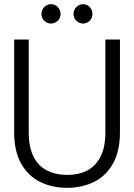

<svg xmlns="http://www.w3.org/2000/svg" viewBox="-20 -890 643 922"><path d="M302 12Q231 12 173.5 -16Q116 -44 82 -103.5Q48 -163 48 -255V-700H118V-254Q118 -183 141 -137.5Q164 -92 206.5 -71Q249 -50 302 -50Q358 -50 398.5 -71Q439 -92 462.5 -137.5Q486 -183 486 -254V-700H556V-255Q556 -163 522 -103.5Q488 -44 430.5 -16Q373 12 302 12ZM225 -777Q206 -777 192.5 -790.5Q179 -804 179 -823Q179 -842 192.5 -856Q206 -870 225 -870Q244 -870 257.5 -856Q271 -842 271 -823Q271 -804 257.5 -790.5Q244 -777 225 -777ZM379 -777Q360 -777 346.5 -790.5Q333 -804 333 -823Q333 -842 346.5 -856Q360 -870 379 -870Q398 -870 411 -856Q424 -842 424 -823Q424 -804 411 -790.5Q398 -777 379 -777Z"/></svg>

Font: DM Sans 36pt Light
Style: Regular
Weight: 300
Designer: Colophon Foundry, Jonny Pinhorn
Foundry: Colophon Foundry
Version: Version 4.004;gftools[0.9.30]